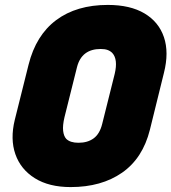

<svg xmlns="http://www.w3.org/2000/svg" viewBox="-20 -740 696 780"><path d="M418 -720Q509 -720 567 -685.5Q625 -651 646 -589Q667 -527 646 -444L589 -213Q560 -97 476 -38.5Q392 20 267 20Q179 20 121.5 -16Q64 -52 42.5 -113.5Q21 -175 40 -253L96 -477Q126 -597 208.5 -658.5Q291 -720 418 -720ZM242 -264Q234 -230 236.5 -208.5Q239 -187 249 -176Q265 -160 299 -160Q336 -160 360.5 -178Q385 -196 395 -236L446 -440Q460 -499 436 -525Q428 -533 417 -537Q406 -541 389 -541Q312 -541 293 -468Z"/></svg>

Font: Recursive Sn Lnr St Blk
Style: Italic
Weight: 900
Italic angle: -15°
Version: Version 1.079;hotconv 1.0.112;makeotfexe 2.5.65598; ttfautoh